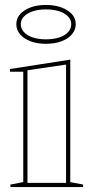

<svg xmlns="http://www.w3.org/2000/svg" viewBox="-20 -756 379 776"><path d="M166 -579Q131 -579 104 -589Q77 -599 61.5 -617Q46 -635 46 -658Q46 -682 61.5 -699Q77 -716 103.5 -726Q130 -736 166 -736Q201 -736 228 -726Q255 -716 270.5 -699Q286 -682 286 -658Q286 -635 270.5 -617Q255 -599 228 -589Q201 -579 166 -579ZM22 0V-10L74 -20V-466H20V-477L264 -515V-20L316 -10V0ZM91 -17H247V-495L91 -472ZM166 -597Q196 -597 219 -604.5Q242 -612 255 -626Q268 -640 268 -658Q268 -676 255 -689.5Q242 -703 219 -710.5Q196 -718 166 -718Q136 -718 113 -710.5Q90 -703 77 -689.5Q64 -676 64 -658Q64 -640 77 -626Q90 -612 113 -604.5Q136 -597 166 -597Z"/></svg>

Font: Kalnia Glaze Thin SemiBold
Style: Regular
Weight: 600
Version: Version 1.110